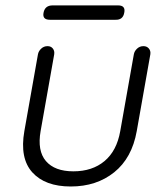

<svg xmlns="http://www.w3.org/2000/svg" viewBox="-20 -677 608 704"><path d="M505.9 -507.8Q518.6 -507.8 525.9 -499Q533.2 -490.2 531.2 -477.5L481.4 -196.3Q463.9 -97.7 398.9 -45.4Q334 6.8 239.3 6.8Q145.5 6.8 98.6 -44.9Q51.8 -96.7 69.3 -196.3L119.1 -477.5Q121.1 -489.3 130.9 -498.5Q140.6 -507.8 154.3 -507.8Q167 -507.8 173.8 -499Q180.7 -490.2 178.7 -477.5L128.9 -196.3Q116.2 -124 148.4 -86.4Q180.7 -48.8 249 -48.8Q318.4 -48.8 363.3 -86.4Q408.2 -124 420.9 -196.3L470.7 -477.5Q472.7 -489.3 482.4 -498.5Q492.2 -507.8 505.9 -507.8ZM163.1 -604.5Q134.8 -604.5 139.6 -629.9Q144.5 -657.2 172.9 -657.2H413.1Q441.4 -657.2 435.5 -629.9Q430.7 -603.5 403.3 -604.5Z"/></svg>

Font: Quicksand
Style: Italic
Weight: 400
Designer: Andrew Paglinawan
Foundry: Andrew Paglinawan
Version: Version 3.006